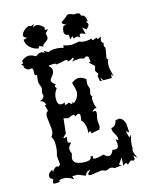

<svg xmlns="http://www.w3.org/2000/svg" viewBox="-110 -786 664 860"><g transform="rotate(-15 222.0 -355.5)"><path d="M205.6 4.9Q192.4 4.9 192.4 -0.5Q192.4 -5.9 207.5 -17.6Q187.5 -17.6 180.7 2.4L146.5 -11.2H121.1L126 4.4Q102.1 -12.2 81.1 -12.2Q67.9 -12.2 58.6 -7.3L61.5 -1L42.5 0.5Q29.8 0.5 29.8 -4.9L35.2 -19Q35.2 -22.5 28.1 -24.9Q21 -27.3 21 -37.1Q21 -53.7 42 -62.5L42.5 -50.8Q54.7 -71.3 65.9 -71.3L74.2 -68.4L82 -76.7L78.1 -117.2Q85.9 -138.7 85.9 -168.5Q85.9 -192.4 76.2 -205.1Q86.9 -215.3 86.9 -238.3L80.1 -296.9Q80.1 -318.4 91.8 -321.3L84.5 -351.6L91.8 -349.6Q87.4 -369.6 67.4 -373.5Q86.4 -377.9 89.8 -392.6L86.9 -407.2L91.3 -426.3Q91.3 -430.2 89.8 -434.1Q82.5 -452.1 82.5 -461.9L85.9 -490.2L83 -489.7Q75.2 -489.7 75.2 -501L76.2 -514.2Q76.2 -524.9 67.9 -524.9L59.1 -523.4Q46.9 -523.4 35.2 -541L42 -542L28.8 -553.7Q39.6 -553.7 39.6 -559.1L37.1 -567.4Q54.2 -583 72.3 -583Q86.4 -583 103.5 -571.8Q117.7 -583 128.4 -583Q137.2 -583 145.5 -576.2L143.1 -586.9L162.1 -575.7Q174.3 -582 196.3 -582Q220.2 -582 232.4 -575.7L233.9 -587.9Q254.9 -580.6 274.4 -580.6L306.6 -585.9Q318.8 -580.1 334 -580.1Q353 -580.1 362.3 -585Q364.3 -576.2 370.6 -576.2L386.7 -582.5L389.2 -575.2Q393.1 -575.2 406.2 -582.5L402.3 -565.4Q402.3 -554.7 411.1 -551.3L408.7 -539.6Q408.7 -534.2 411.1 -533Q413.6 -531.7 413.6 -525.9L406.2 -484.4Q406.2 -476.1 412.1 -476.1Q406.2 -462.9 406.2 -445.8Q406.2 -432.6 416 -396L406.7 -407.2L406.2 -390.1H367.2L356 -406.7L359.9 -388.7L351.6 -390.1L347.2 -412.1Q347.2 -418.5 350.1 -420.2Q353 -421.9 353 -424.3Q353 -426.3 347.7 -431.6Q342.3 -437 342.3 -442.4L347.7 -461.4L324.2 -483.9L333 -485.8L330.1 -508.3Q325.2 -513.2 320.8 -513.2Q316.9 -513.2 314 -510Q311 -506.8 307.1 -506.8Q303.2 -506.8 300.3 -509Q297.4 -511.2 287.6 -511.2L251 -507.8Q264.2 -513.7 264.2 -519L261.2 -523.9Q248.5 -513.7 234.4 -512.7L234.9 -516.6Q234.9 -521.5 229.5 -521.5Q224.1 -521.5 211.4 -518.1Q198.7 -514.6 181.2 -513.2L177.7 -518.6Q146.5 -518.6 146.5 -515.1Q146.5 -514.6 148.4 -513.2Q159.7 -504.9 159.7 -490.7Q159.7 -479.5 149.2 -467.3Q138.7 -455.1 138.7 -449.7Q138.7 -439.5 156.7 -427.7Q150.4 -424.8 150.4 -420.4Q150.4 -415.5 156.2 -410.6Q139.6 -389.6 139.6 -363.8Q139.6 -335 158.2 -335Q165.5 -335 175.8 -339.4Q172.4 -334.5 172.4 -330.1Q172.4 -327.6 175.8 -327.6Q180.2 -327.6 191.4 -333.5Q199.2 -324.7 203.1 -324.7Q207 -324.7 208 -332L212.9 -325.7Q238.3 -343.8 238.3 -373.5Q238.3 -382.8 228.5 -414.6Q245.6 -428.7 261.2 -428.7Q277.8 -428.7 294.9 -414.6L292.5 -396.5Q292.5 -386.2 295.7 -379.4Q298.8 -372.6 298.8 -365.7L294.4 -347.2Q294.4 -338.9 300.8 -331.1Q296.4 -330.1 296.4 -320.8Q296.4 -298.8 305.7 -277.3L300.8 -278.3Q292 -278.3 283.2 -265.6L292 -267.6Q300.3 -267.6 300.3 -258.3Q300.3 -250.5 297.6 -240.7Q294.9 -231 294.9 -220.7L297.4 -194.8L292.5 -181.6L253.9 -174.3Q253.4 -185.1 249 -185.1Q245.6 -185.1 240.7 -177.7L241.7 -192.4Q241.7 -224.6 224.6 -241.7L227.5 -261.7Q227.5 -273.9 220.2 -273.9Q213.9 -273.9 203.1 -266.1Q203.1 -275.4 195.8 -275.4Q188 -275.4 171.4 -266.6L150.4 -272L142.6 -202.6Q127.4 -190.4 127.4 -186.5L130.4 -185.1Q137.7 -185.1 144 -188.5Q140.6 -182.1 140.6 -169.4Q140.6 -159.7 147.5 -159.7Q154.3 -159.7 154.3 -157.7Q154.3 -156.2 152.3 -154.3Q139.6 -141.6 139.6 -131.3Q139.6 -122.6 145.5 -110.4L140.1 -88.4Q140.1 -57.6 195.3 -57.6Q208 -57.6 215.3 -61.5Q222.7 -65.4 222.7 -69.8L220.7 -74.7H234.4L231.4 -66.9Q231.4 -61 242.2 -61Q254.9 -61 281.2 -68.4Q293.9 -55.7 303.7 -55.7Q316.9 -55.7 325.7 -78.6L337.9 -76.7Q354.5 -76.7 354.5 -98.6L351.6 -121.6Q357.4 -115.2 360.4 -115.2Q363.3 -115.2 363.3 -121.1Q363.3 -130.9 354.5 -144.5Q351.1 -149.9 348.4 -156Q345.7 -162.1 345.7 -174.3Q366.2 -174.8 373 -202.6L387.2 -205.6Q406.2 -205.6 416 -176.3L418.5 -133.8L404.8 -144L413.1 -112.3L422.4 -123.5Q414.1 -87.4 414.1 -76.2L414.6 -58.1Q411.6 -58.1 411.6 -54.2Q411.6 -41.5 425.3 -14.6L408.7 -30.3L411.1 -17.1Q411.1 -7.8 403.8 -7.8L392.6 -11.2L375 3.4Q373.5 -5.4 368.2 -5.4Q363.8 -5.4 354 2.9L356.9 -35.6L336.9 -7.8L347.2 -1L314.5 2.9Q304.7 -2.9 296.4 -2.9Q290 -2.9 285.2 0.2Q280.3 3.4 274.4 3.4Q269 3.4 263.9 0.7Q258.8 -2 251.5 -2ZM123.5 -603Q101.6 -606 85.2 -621.6Q68.8 -637.2 68.8 -657.7L87.9 -662.6Q70.8 -666.5 70.8 -676.3Q70.8 -687 84.5 -699Q98.1 -710.9 106.9 -710.9Q112.3 -710.9 116.7 -708L131.3 -713.9L122.6 -698.7Q131.3 -706.1 140.6 -706.1Q156.2 -706.1 173.8 -687L171.9 -675.8L186.5 -674.8L171.9 -660.2L174.8 -643.1Q174.8 -634.8 170.7 -630.6Q166.5 -626.5 161.4 -623Q156.2 -619.6 151.6 -616Q147 -612.3 146 -605.5L128.9 -612.8ZM316.9 -599.1Q311.5 -609.4 302.2 -609.4Q294.9 -609.4 287.1 -604.5L284.2 -617.2L271 -605.5L270 -626.5Q250 -629.4 250 -646.5Q250 -654.8 256.8 -671.4L271 -673.8Q252.9 -681.6 252.9 -687.5Q252.9 -689 256.8 -691.9Q279.3 -707 282.2 -711.7Q285.2 -716.3 292.5 -716.3Q300.8 -716.3 316.4 -709L327.1 -710Q344.2 -710 344.2 -699.2L345.2 -695.3Q365.2 -695.3 367.7 -665L358.9 -662.6Q367.2 -656.7 367.2 -649.9Q367.2 -640.6 352.1 -629.9L336.4 -643.6L343.8 -610.4Q331.5 -618.2 324.2 -618.2Q315.9 -618.2 315.9 -606.9Z"/></g></svg>

Font: Truetypewriter PolyglOTT
Style: Regular
Weight: 400
Designer: Sergey Beatoff a.k.a. Sam_T
Version: Version 3.76